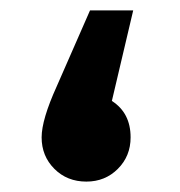

<svg xmlns="http://www.w3.org/2000/svg" viewBox="-20 -320 345 369"><path d="M146 29Q109 29 84.5 4.5Q60 -20 60 -56Q60 -90 89 -154L153 -300H236L195 -126Q231 -103 231 -56Q231 -20 206.5 4.5Q182 29 146 29Z"/></svg>

Font: FiraGO SemiBold
Style: Regular
Weight: 600
Designer: bBox Type
Foundry: bBox Type GmbH
Version: Version 1.001;PS 001.001;hotconv 1.0.88;makeotf.lib2.5.64775